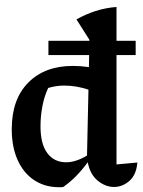

<svg xmlns="http://www.w3.org/2000/svg" viewBox="-20 -772 596 801"><path d="M395 -751 394 -752H395ZM226 9Q167 9 122.5 -20.5Q78 -50 53.5 -104.5Q29 -159 29 -233Q29 -358 98 -427.5Q167 -497 284 -497Q317 -497 351 -492L353 -606L299 -691Q336 -712 377 -725.5Q418 -739 466 -743V-86L553 -94Q549 -43 520 -17.5Q491 8 456 8Q420 8 388 -18Q356 -44 346 -95Q325 -66 299.5 -39.5Q274 -13 244 8Q240 9 235.5 9Q231 9 226 9ZM149 -245Q149 -171 177.5 -133Q206 -95 256 -95Q296 -95 343 -123L349 -398Q298 -415 248 -415Q214 -415 181 -405Q165 -371 157 -329.5Q149 -288 149 -245ZM182 -601.7H546V-542.3H182Z"/></svg>

Font: Piazzolla SemiBold
Style: Regular
Weight: 600
Designer: Juan Pablo del Peral
Foundry: Huerta Tipografica
Version: Version 1.330